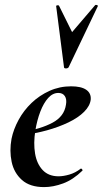

<svg xmlns="http://www.w3.org/2000/svg" viewBox="-20 -751 419 783"><path d="M160 12Q102 12 69.5 -17Q37 -46 27.5 -91Q18 -136 27 -185Q35 -224 56 -262.5Q77 -301 109 -331.5Q141 -362 182 -380.5Q223 -399 270 -399Q311 -399 331.5 -385Q352 -371 350 -345Q347 -319 323 -295Q299 -271 259.5 -252Q220 -233 171.5 -219.5Q123 -206 73 -201L75 -214Q146 -225 194 -250.5Q242 -276 249 -324Q253 -346 244.5 -359Q236 -372 218 -372Q195 -372 176.5 -351.5Q158 -331 144.5 -296Q131 -261 124 -218Q116 -167 123 -125Q130 -83 154 -57.5Q178 -32 219 -32Q238 -32 262.5 -39Q287 -46 309 -63Q311 -65 314.5 -61Q318 -57 316 -55Q278 -18 237.5 -3Q197 12 160 12ZM241 -477 209 -726Q209 -729 214.5 -729.5Q220 -730 221 -727L274 -620L368 -730Q370 -732 375 -730.5Q380 -729 379 -726L260 -477Q257 -472 249 -472Q241 -472 241 -477Z"/></svg>

Font: Cormorant Light
Style: Bold Italic
Weight: 700
Italic angle: -10°
Version: Version 4.000